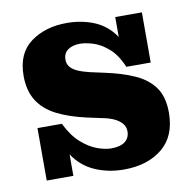

<svg xmlns="http://www.w3.org/2000/svg" viewBox="-66 -593 666 667"><g transform="rotate(-10 267.5 -259.0)"><path d="M320 9Q264 9 217.5 -11.5Q171 -32 142.5 -75Q114 -118 111 -185H134Q156 -140 184 -115.5Q212 -91 239.5 -81Q267 -71 289 -71Q321 -71 337.5 -84Q354 -97 354 -120Q354 -135 345 -146.5Q336 -158 319 -166.5Q302 -175 276 -180L225 -191Q162 -205 119 -227Q76 -249 54 -284.5Q32 -320 32 -372Q32 -451 83.5 -489Q135 -527 211 -527Q263 -527 307 -509Q351 -491 379.5 -450Q408 -409 411 -341H389Q370 -386 343 -409Q316 -432 289.5 -440Q263 -448 244 -448Q218 -448 201.5 -436.5Q185 -425 185 -402Q185 -387 193.5 -376.5Q202 -366 218.5 -358.5Q235 -351 260 -345L310 -334Q372 -321 416 -301Q460 -281 483.5 -247.5Q507 -214 507 -159Q507 -76 455 -33.5Q403 9 320 9ZM48 0V-185H111L142 -136V0ZM411 -341 381 -390V-518H475V-341Z"/></g></svg>

Font: Montagu Slab
Style: Bold
Weight: 700
Designer: Florian Karsten
Foundry: Florian Karsten
Version: Version 1.000